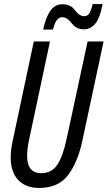

<svg xmlns="http://www.w3.org/2000/svg" viewBox="-20 -919 532 949"><path d="M242 -773Q256 -834 287 -834Q312 -834 334.5 -804Q357 -774 395 -774Q427 -774 450.5 -801.5Q474 -829 487 -899H438Q430 -865 421 -852Q412 -839 397 -839Q372 -839 350.5 -868.5Q329 -898 289 -898Q251 -898 228.5 -865Q206 -832 193 -773ZM387 -223 492 -714H413L309 -231Q290 -143 262 -103Q234 -63 184 -63Q114 -63 114 -149Q114 -180 122 -220L227 -714H147L43 -224Q33 -180 33 -139Q33 -69 70 -29.5Q107 10 173 10Q268 10 316 -53Q364 -116 387 -223Z"/></svg>

Font: Noto Sans Display Condensed
Style: Italic
Weight: 400
Width: 3
Designer: Monotype Design team
Foundry: Monotype Imaging Inc.
Version: 1.000